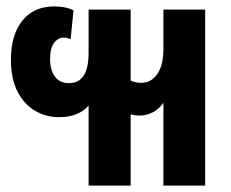

<svg xmlns="http://www.w3.org/2000/svg" viewBox="-20 -578 719 598"><path d="M256 0V-249Q224 -213 164 -213Q124 -213 90 -232.5Q56 -252 35 -292Q14 -332 14 -392Q14 -469 49.5 -513.5Q85 -558 149 -558Q160 -558 176 -556Q192 -554 209 -546L200 -456Q188 -461 179 -461Q161 -461 148.5 -444.5Q136 -428 136 -394Q136 -360 151 -339.5Q166 -319 195 -319Q256 -319 256 -414V-548H387V-327Q403 -320 420 -320Q451 -320 470 -347.5Q489 -375 489 -426V-548H619V0H489V-258Q475 -238 455.5 -228Q436 -218 415 -218Q401 -218 387 -222V0Z"/></svg>

Font: Noto Sans Thai ExtCond
Style: Bold
Weight: 700
Width: 2
Designer: Monotype Design Team
Foundry: Monotype Imaging Inc.
Version: Version 2.002; ttfautohint (v1.8.4.7-5d5b)